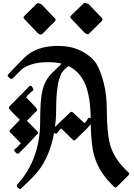

<svg xmlns="http://www.w3.org/2000/svg" viewBox="-20 -1220 933 1334"><path d="M873 -3Q883 -14 873 -22Q828 -63 797.5 -106Q767 -149 751.5 -194Q736 -239 729 -307Q722 -375 722 -459Q722 -559 701 -643Q680 -727 648 -780Q607 -836 539.5 -868.5Q472 -901 383 -901Q299 -901 239 -877Q215 -868 191.5 -853Q168 -838 148 -818L78 -747L38 -704Q28 -694 40 -684L52 -674Q61 -668 69 -676Q86 -694 102.5 -710Q119 -726 135 -742Q167 -764 211 -776Q255 -788 314 -788Q367 -788 408 -778L336 -707Q292 -662 274 -589Q259 -521 259 -377Q259 -112 100 62Q97 68 97 74Q97 80 103 83L113 91Q123 98 129 88L201 18Q266 -46 303 -126Q340 -206 356 -298L357 -296Q362 -291 369.5 -291.5Q377 -292 381 -299Q390 -313 400 -324Q402 -326 402 -325Q402 -324 405 -326Q405 -326 405 -326Q405 -327 406 -327L485 -250Q494 -240 503 -248L583 -326L610 -357Q612 -279 619.5 -216.5Q627 -154 644 -109Q678 -12 774 79Q784 86 792 78ZM241 -290Q250 -298 240 -307L167 -381L234 -449Q242 -459 234 -467Q216 -487 198.5 -506Q181 -525 162 -543Q165 -548 163.5 -546.5Q162 -545 165 -548L172 -558Q193 -580 204 -586Q209 -588 211 -594.5Q213 -601 209 -606L202 -618Q194 -630 182 -619L46 -481Q42 -478 41.5 -472.5Q41 -467 45 -463Q61 -443 80.5 -424.5Q100 -406 118 -387L51 -318Q41 -308 52 -299Q72 -279 88 -262Q104 -245 125 -225Q120 -220 122 -221Q124 -222 121 -220Q97 -192 87 -187Q72 -179 84 -166L94 -156Q103 -148 112 -156L162 -206ZM610 -397Q604 -403 597.5 -401Q591 -399 588 -392Q586 -383 573 -371Q572 -370 571.5 -368.5Q571 -367 566 -365L486 -439Q477 -447 468 -439L362 -338Q370 -392 370 -449Q370 -548 379 -611Q388 -674 408 -713Q416 -722 422.5 -731Q429 -740 438 -746Q443 -750 447 -754Q451 -758 457 -760Q535 -724 575 -629V-628Q609 -540 610 -397ZM687 -1074Q698 -1085 687 -1096L594 -1193L575 -1199Q566 -1202 561 -1197L475 -1113Q463 -1101 474 -1091L568 -992L581 -985Q584 -982 590 -982.5Q596 -983 601 -988ZM361 -1072Q372 -1083 361 -1093L268 -1190L250 -1197Q240 -1200 235 -1194L150 -1110Q138 -1099 148 -1089L243 -989L255 -982Q259 -980 265 -980.5Q271 -981 275 -985Z"/></svg>

Font: MM Taunggyi
Style: Regular
Weight: 400
Designer: Khon Soe Zaw Thu
Version: Version 1.00 July 18, 2016, initial release